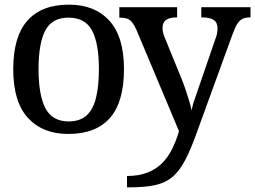

<svg xmlns="http://www.w3.org/2000/svg" viewBox="-20 -567 1099 827"><path d="M274 10Q164 10 100.5 -59Q37 -128 37 -269Q37 -409 98 -478Q159 -547 277 -547Q388 -547 451 -478Q514 -409 514 -269Q514 -128 453.5 -59Q393 10 274 10ZM276 -44Q324 -44 352.5 -69.5Q381 -95 393.5 -145.5Q406 -196 406 -269Q406 -380 376.5 -435.5Q347 -491 275 -491Q204 -491 175 -435.5Q146 -380 146 -269Q146 -158 175.5 -101Q205 -44 276 -44ZM527 191Q578 191 615 176.5Q652 162 678 136Q704 110 721.5 74.5Q739 39 751 -2L567 -440Q558 -460 549 -471Q540 -482 528 -486.5Q516 -491 497 -491H494V-536H743V-492H740Q710 -492 695 -481Q680 -470 680 -446Q680 -438 682 -428.5Q684 -419 688 -409L761 -230Q771 -206 779.5 -180.5Q788 -155 795 -132Q802 -109 805 -92Q811 -120 822 -150Q833 -180 841 -205L908 -400Q913 -412 915 -424Q917 -436 917 -445Q917 -470 900.5 -481Q884 -492 851 -492H847V-536H1059V-492H1056Q1037 -492 1024 -485.5Q1011 -479 1001 -462.5Q991 -446 980 -415L828 3Q802 76 778 122Q754 168 724 194Q694 220 649.5 230Q605 240 537 240H527Z"/></svg>

Font: ET Text
Style: Regular
Weight: 470
Designer: Monotype Design Team
Foundry: Monotype Imaging Inc.
Version: Version 2.009